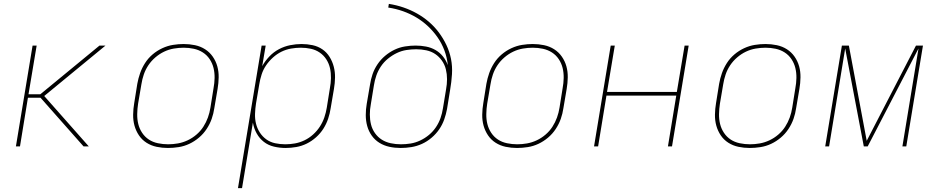

<svg xmlns="http://www.w3.org/2000/svg" viewBox="-20 -755 4840 990"><path d="M438 0H411L189 -251H124L83 0H62L148 -520H169L127 -269H188L493 -520H524L208 -260Z M846 8Q816 8 787.5 2Q759 -4 735.5 -19Q712 -34 696.5 -57Q681 -80 673.5 -107Q666 -134 666.5 -164Q667 -194 672 -223L688 -323Q693 -351 702.5 -378Q712 -405 728 -430Q744 -455 767 -474.5Q790 -494 817 -506.5Q844 -519 872 -523.5Q900 -528 927 -528Q957 -528 985.5 -522Q1014 -516 1037.5 -501Q1061 -486 1077 -463Q1093 -440 1100.5 -413Q1108 -386 1107.5 -356Q1107 -326 1102 -297L1085 -197Q1081 -169 1071.5 -142Q1062 -115 1045.5 -90Q1029 -65 1006 -45.5Q983 -26 956.5 -13.5Q930 -1 901.5 3.5Q873 8 846 8ZM847 -11Q872 -11 897.5 -15.5Q923 -20 947.5 -31.5Q972 -43 993 -61Q1014 -79 1028.5 -101.5Q1043 -124 1052 -149Q1061 -174 1065 -200L1081 -300Q1086 -326 1086.5 -353Q1087 -380 1081 -404.5Q1075 -429 1061 -450Q1047 -471 1026 -484.5Q1005 -498 979.5 -503.5Q954 -509 927 -509Q902 -509 876 -504.5Q850 -500 826 -488.5Q802 -477 781 -459Q760 -441 745 -418.5Q730 -396 721.5 -371Q713 -346 709 -320L692 -220Q688 -194 687.5 -167Q687 -140 693 -115.5Q699 -91 713 -70Q727 -49 747.5 -35.5Q768 -22 794 -16.5Q820 -11 847 -11Z M1207 215 1329 -520H1350L1332 -414Q1347 -441 1369 -464Q1391 -487 1418.5 -501.5Q1446 -516 1476 -522Q1506 -528 1535 -528Q1564 -528 1592 -522Q1620 -516 1642.5 -500.5Q1665 -485 1679.5 -461.5Q1694 -438 1701 -411Q1708 -384 1707.5 -355Q1707 -326 1702 -297L1685 -197Q1681 -170 1672 -143Q1663 -116 1647.5 -91.5Q1632 -67 1609.5 -47Q1587 -27 1561.5 -14.5Q1536 -2 1508 3Q1480 8 1453 8Q1422 8 1392.5 1Q1363 -6 1340.5 -23.5Q1318 -41 1303.5 -67Q1289 -93 1284 -123L1228 215ZM1451 -11Q1476 -11 1501 -15.5Q1526 -20 1550 -31.5Q1574 -43 1594.5 -61.5Q1615 -80 1629.5 -102.5Q1644 -125 1652.5 -150Q1661 -175 1665 -200L1681 -300Q1686 -326 1686.5 -352.5Q1687 -379 1681.5 -403.5Q1676 -428 1662.5 -449Q1649 -470 1628.5 -484Q1608 -498 1583 -503.5Q1558 -509 1531 -509Q1506 -509 1480.5 -504.5Q1455 -500 1431.5 -488.5Q1408 -477 1387.5 -458.5Q1367 -440 1352 -418Q1337 -396 1329 -371Q1321 -346 1317 -321L1300 -221Q1296 -195 1295 -168.5Q1294 -142 1300 -117.5Q1306 -93 1319.5 -72Q1333 -51 1353 -36.5Q1373 -22 1398.5 -16.5Q1424 -11 1451 -11Z M2046 8Q2016 8 1988 2Q1960 -4 1936.5 -18.5Q1913 -33 1897 -55.5Q1881 -78 1873.5 -105Q1866 -132 1866 -161.5Q1866 -191 1871 -220L1888 -319Q1892 -346 1901 -372.5Q1910 -399 1926.5 -423.5Q1943 -448 1965.5 -467Q1988 -486 2014 -498.5Q2040 -511 2068 -515.5Q2096 -520 2123 -520Q2150 -520 2176.5 -515Q2203 -510 2225.5 -497Q2248 -484 2264 -464Q2280 -444 2289 -419Q2285 -459 2271.5 -495Q2258 -531 2236.5 -562Q2215 -593 2187.5 -619Q2160 -645 2127.5 -664.5Q2095 -684 2058.5 -697Q2022 -710 1982 -716L1985 -735Q2024 -729 2060.5 -716.5Q2097 -704 2130 -685.5Q2163 -667 2191.5 -642.5Q2220 -618 2242.5 -588Q2265 -558 2281.5 -523.5Q2298 -489 2305.5 -451Q2313 -413 2310.5 -372.5Q2308 -332 2301 -292L2285 -193Q2280 -166 2270.5 -139Q2261 -112 2244.5 -88Q2228 -64 2205 -44.5Q2182 -25 2155.5 -13Q2129 -1 2101 3.5Q2073 8 2046 8ZM2047 -11Q2072 -11 2097 -15Q2122 -19 2146.5 -30.5Q2171 -42 2192 -59.5Q2213 -77 2228 -99.5Q2243 -122 2251.5 -146.5Q2260 -171 2264 -197L2280 -294Q2285 -321 2285 -347Q2285 -373 2279 -397.5Q2273 -422 2258.5 -442.5Q2244 -463 2224 -476.5Q2204 -490 2178.5 -495.5Q2153 -501 2126 -501Q2101 -501 2075.5 -497Q2050 -493 2026 -481.5Q2002 -470 1980.5 -452.5Q1959 -435 1944 -412.5Q1929 -390 1920.5 -365.5Q1912 -341 1908 -315L1892 -217Q1887 -191 1887 -164.5Q1887 -138 1893 -113.5Q1899 -89 1913.5 -68.5Q1928 -48 1948.5 -35Q1969 -22 1994.5 -16.5Q2020 -11 2047 -11Z M2646 8Q2616 8 2587.5 2Q2559 -4 2535.5 -19Q2512 -34 2496.5 -57Q2481 -80 2473.5 -107Q2466 -134 2466.5 -164Q2467 -194 2472 -223L2488 -323Q2493 -351 2502.5 -378Q2512 -405 2528 -430Q2544 -455 2567 -474.5Q2590 -494 2617 -506.5Q2644 -519 2672 -523.5Q2700 -528 2727 -528Q2757 -528 2785.5 -522Q2814 -516 2837.5 -501Q2861 -486 2877 -463Q2893 -440 2900.5 -413Q2908 -386 2907.5 -356Q2907 -326 2902 -297L2885 -197Q2881 -169 2871.5 -142Q2862 -115 2845.5 -90Q2829 -65 2806 -45.5Q2783 -26 2756.5 -13.5Q2730 -1 2701.5 3.5Q2673 8 2646 8ZM2647 -11Q2672 -11 2697.5 -15.5Q2723 -20 2747.5 -31.5Q2772 -43 2793 -61Q2814 -79 2828.5 -101.5Q2843 -124 2852 -149Q2861 -174 2865 -200L2881 -300Q2886 -326 2886.5 -353Q2887 -380 2881 -404.5Q2875 -429 2861 -450Q2847 -471 2826 -484.5Q2805 -498 2779.5 -503.5Q2754 -509 2727 -509Q2702 -509 2676 -504.5Q2650 -500 2626 -488.5Q2602 -477 2581 -459Q2560 -441 2545 -418.5Q2530 -396 2521.5 -371Q2513 -346 2509 -320L2492 -220Q2488 -194 2487.5 -167Q2487 -140 2493 -115.5Q2499 -91 2513 -70Q2527 -49 2547.5 -35.5Q2568 -22 2594 -16.5Q2620 -11 2647 -11Z M3043 0 3129 -520H3150L3110 -281H3470L3510 -520H3531L3445 0H3424L3467 -262H3107L3064 0Z M3846 8Q3816 8 3787.5 2Q3759 -4 3735.5 -19Q3712 -34 3696.5 -57Q3681 -80 3673.5 -107Q3666 -134 3666.5 -164Q3667 -194 3672 -223L3688 -323Q3693 -351 3702.5 -378Q3712 -405 3728 -430Q3744 -455 3767 -474.5Q3790 -494 3817 -506.5Q3844 -519 3872 -523.5Q3900 -528 3927 -528Q3957 -528 3985.5 -522Q4014 -516 4037.5 -501Q4061 -486 4077 -463Q4093 -440 4100.5 -413Q4108 -386 4107.5 -356Q4107 -326 4102 -297L4085 -197Q4081 -169 4071.5 -142Q4062 -115 4045.5 -90Q4029 -65 4006 -45.5Q3983 -26 3956.5 -13.5Q3930 -1 3901.5 3.5Q3873 8 3846 8ZM3847 -11Q3872 -11 3897.5 -15.5Q3923 -20 3947.5 -31.5Q3972 -43 3993 -61Q4014 -79 4028.5 -101.5Q4043 -124 4052 -149Q4061 -174 4065 -200L4081 -300Q4086 -326 4086.5 -353Q4087 -380 4081 -404.5Q4075 -429 4061 -450Q4047 -471 4026 -484.5Q4005 -498 3979.5 -503.5Q3954 -509 3927 -509Q3902 -509 3876 -504.5Q3850 -500 3826 -488.5Q3802 -477 3781 -459Q3760 -441 3745 -418.5Q3730 -396 3721.5 -371Q3713 -346 3709 -320L3692 -220Q3688 -194 3687.5 -167Q3687 -140 3693 -115.5Q3699 -91 3713 -70Q3727 -49 3747.5 -35.5Q3768 -22 3794 -16.5Q3820 -11 3847 -11Z M4235 0 4321 -520H4357L4449 -29L4703 -520H4739L4653 0H4633L4716 -505L4454 0H4434L4338 -505L4255 0Z"/></svg>

Font: Iosevka Thin Extended
Style: Italic
Weight: 100
Width: 7
Italic angle: -9°
Monospace: yes
Designer: Belleve Invis
Foundry: Belleve Invis
Version: Version 32.5.0; ttfautohint (v1.8.4)